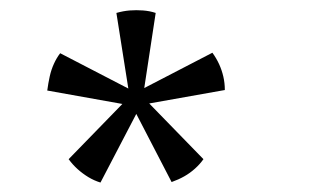

<svg xmlns="http://www.w3.org/2000/svg" viewBox="-20 -724 640 386"><path d="M270 -547 407 -618Q415 -607 420.5 -595Q426 -583 429 -570Q432 -557 432 -543L280 -516L389 -404Q382 -394 372 -385Q362 -376 350.5 -369.5Q339 -363 325 -358L254 -495L182 -357Q169 -361 157.5 -368Q146 -375 136 -384Q126 -393 118 -404L226 -515L75 -542Q77 -557 80 -570.5Q83 -584 88.5 -596Q94 -608 101 -617L238 -546L214 -698Q228 -702 241 -703Q254 -704 267.5 -703Q281 -702 293 -698Z"/></svg>

Font: Karma Variable Light
Style: Regular
Weight: 300
Designer: Joana Correia
Foundry: Indian Type Foundry
Version: Version 3.000